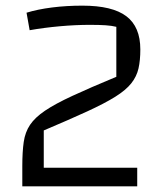

<svg xmlns="http://www.w3.org/2000/svg" viewBox="-20 -660 581 680"><path d="M59 0V-72Q59 -122 64 -157Q69 -192 86.5 -218Q104 -244 139.5 -268Q175 -292 236.5 -320.5Q298 -349 392 -388V-565Q376 -569 354 -570.5Q332 -572 298 -572Q248 -572 192 -567Q136 -562 85 -553L74 -615Q113 -627 164 -633.5Q215 -640 272 -640Q378 -640 427.5 -602.5Q477 -565 477 -485Q477 -446 470.5 -417.5Q464 -389 445 -365Q426 -341 388.5 -317.5Q351 -294 289 -265.5Q227 -237 135 -198V-66H466V0Z"/></svg>

Font: Changa Light
Style: Regular
Weight: 300
Designer: Eduardo Rodriguez Tunni
Foundry: Eduardo Rodriguez Tunni
Version: Version 3.002; ttfautohint (v1.8.2)